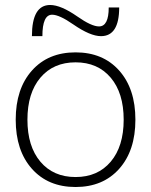

<svg xmlns="http://www.w3.org/2000/svg" viewBox="-20 -740 606 770"><path d="M181 -720Q224 -720 290 -674Q347 -634 377 -634Q416 -634 416 -710H458Q458 -595 385 -595Q342 -595 274 -642Q218 -681 189 -681Q150 -681 150 -595H108Q108 -720 181 -720ZM424 -428.5Q372 -490 283 -490Q194 -490 142 -428.5Q90 -367 90 -260Q90 -153 142 -91.5Q194 -30 283 -30Q372 -30 424 -91.5Q476 -153 476 -260Q476 -367 424 -428.5ZM458 -63Q393 10 283 10Q173 10 108 -63Q43 -136 43 -260Q43 -384 108 -457Q173 -530 283 -530Q393 -530 458 -457Q523 -384 523 -260Q523 -136 458 -63Z"/></svg>

Font: Mplus 1p Light
Style: Regular
Weight: 300
Version: Version 1.061